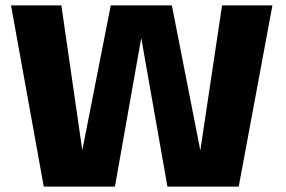

<svg xmlns="http://www.w3.org/2000/svg" viewBox="-20 -695 1064 715"><path d="M143 0H408L506 -553.5L603.5 0H869L994.5 -675H807L726 -135L620 -675H392.5L286.5 -135.5L208.5 -675H21Z"/></svg>

Font: Anybody
Style: Bold
Weight: 700
Designer: Tyler Finck
Foundry: Etcetera Type Company
Version: Version 1.110